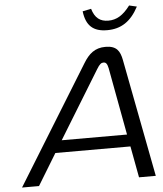

<svg xmlns="http://www.w3.org/2000/svg" viewBox="-59 -930 831 981"><g transform="rotate(-5 357.0 -439.5)"><path d="M387 -605 14 0H101L199 -161H584L614 0H700L584 -605C575 -651 558 -679 501 -679C446 -679 415 -651 387 -605ZM237 -223 449 -569C464 -594 473 -600 484 -600C496 -600 503 -593 508 -569L572 -223ZM401 -870 445 -879C459 -831 486 -811 528 -811C570 -811 604 -831 640 -879L679 -870C640 -796 589 -763 518 -763C446 -763 410 -796 401 -870Z"/></g></svg>

Font: LT Wave Light
Style: Italic
Weight: 300
Designer: Daniel Lyons
Version: Version 2.5 (Glyphs App)